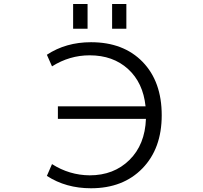

<svg xmlns="http://www.w3.org/2000/svg" viewBox="-20 -957 1040 986"><path d="M555.7 -809.6V-936.5H628.9V-809.6ZM355.5 -809.6V-936.5H429.7V-809.6ZM277.3 -346.7V-411.1H727.5Q714.8 -532.2 637.7 -602.5Q560.5 -672.9 440.4 -672.9Q336.9 -672.9 247.1 -616.2L220.7 -675.8Q318.4 -740.2 447.3 -740.2Q614.3 -740.2 712.4 -639.2Q810.5 -538.1 810.5 -365.2Q810.5 -194.3 711.4 -92.3Q612.3 9.8 447.3 9.8Q318.4 9.8 220.7 -53.7L247.1 -114.3Q335.9 -57.6 440.4 -56.6Q564.5 -56.6 644.5 -135.3Q724.6 -213.9 729.5 -346.7Z"/></svg>

Font: Gen Shin Gothic Monospace Normal
Style: Regular
Weight: 350
Designer: [Source Han Sans]
Ryoko NISHIZUKA  (kana & ideographs); Paul D. Hunt (Latin, Greek & Cyrillic); Wenlong ZHANG  (bopomofo
Version: Version 1.002.20150607